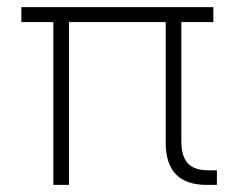

<svg xmlns="http://www.w3.org/2000/svg" viewBox="-20 -520 660 540"><path d="M130 -458H40V-500H580V-458H490V-124Q490 -80 508.5 -60.5Q527 -41 565 -41H590V0H561Q446 0 446 -119V-458H174V0H130Z"/></svg>

Font: PT Root UI Light
Style: Regular
Weight: 300
Designer: Vitaly Kuzmin
Foundry: ParaType Ltd.
Version: Version 2.000G